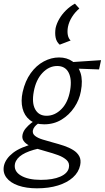

<svg xmlns="http://www.w3.org/2000/svg" viewBox="-76 -735 570 1044"><path d="M125 289Q66.4 289 23 273.8Q-20.4 258.6 -41.2 230.6Q-62 202.6 -54.5 166Q-45.5 127.5 -5 96Q35.5 64.4 119.7 43.2L133.6 73Q78 85.5 45.5 105.5Q13.1 125.6 5.6 154.5Q-2.7 194.8 36.5 218.9Q75.7 243 146.3 243Q211.8 243 251.6 225.5Q291.5 208 298.2 178.4Q304 152.3 286.8 135.9Q269.6 119.5 240 108.6Q210.3 97.7 176.4 88.6Q150.5 81.5 125.7 73.7Q100.8 65.8 81.4 55.5Q62 45.1 52.3 31Q42.5 16.9 46.5 -2.6Q50.5 -21.3 63.7 -37Q76.8 -52.7 93.6 -65.8Q110.4 -78.8 124.7 -88.1L147 -72.7Q139.4 -68.9 129.8 -62.1Q120.2 -55.3 112.7 -46.3Q105.3 -37.3 102.8 -26Q99.5 -8.4 114.2 3.5Q128.9 15.4 155.5 23.6Q182 31.9 212.1 39.9Q242.7 48 271.3 57.5Q299.9 67.1 322.1 80.9Q344.4 94.7 355.1 114.7Q365.9 134.7 359.9 163.6Q351.8 201.8 320.4 230Q289 258.1 239.3 273.5Q189.6 289 125 289ZM164 -59Q115 -59 85.6 -82.7Q56.2 -106.4 46.4 -146.2Q36.6 -186.1 47.1 -234.4Q60.7 -294.9 91 -337Q121.3 -379.2 162 -400.9Q202.6 -422.6 245 -422.6Q287.9 -422.6 318.5 -400.9Q349 -379.2 362 -338.2Q375 -297.2 363.8 -238.9Q355.5 -191.7 327.7 -150.7Q300 -109.6 258.3 -84.3Q216.6 -59 164 -59ZM177.1 -105.5Q222.1 -105.5 258.1 -141.9Q294.2 -178.2 305.4 -244.4Q315.6 -304.2 297.2 -340.1Q278.7 -376.1 235.2 -376.1Q190.2 -376.1 154.8 -338.5Q119.4 -301 107.7 -237.1Q96.1 -175.2 115.5 -140.4Q134.9 -105.5 177.1 -105.5ZM462.6 -357.5 310.5 -363 302 -396.5 473.4 -407.9ZM331.4 -715.2 355.3 -688.6Q332.1 -669.1 315.6 -642.9Q299.1 -616.7 293.5 -588.7Q289.1 -564.5 292.7 -545.1Q296.4 -525.8 308 -514.8L248.6 -492.1Q230.9 -507.7 226.4 -531.1Q221.9 -554.5 226.4 -582.6Q232 -607.5 246.4 -632.3Q260.7 -657 282.5 -678.6Q304.3 -700.2 331.4 -715.2Z"/></svg>

Font: Ysabeau
Style: Bold Italic
Weight: 700
Italic angle: -12°
Designer: Christian Thalmann (Catharsis Fonts)
Version: Version 2.002